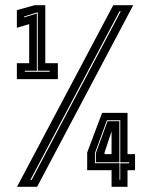

<svg xmlns="http://www.w3.org/2000/svg" viewBox="-20 -720 566 740"><path d="M45 -415V-476.5H92.5V-627L45 -613V-681L114 -700H154.5V-476.5H203V-415ZM75.5 -443.5H171.5V-447.5H125.5V-672H122.5L73 -656.5V-653L122 -668V-447.5H75.5ZM45.5 0 416.5 -700H493.5L123 0ZM97 -26.5H102L445.5 -676.5H440.5ZM410 0V-64H316V-132L373.5 -285H471.5V-126H500.5V-64H471.5V0ZM440.5 -27H443.5V-90.5H478V-94.5H443.5V-256.5H392L346 -130.5V-91H440.5ZM349.5 -94.5V-130L394.5 -253H440V-94.5ZM383 -126H410V-213.5L383 -132.5Z"/></svg>

Font: Tourney Expanded ExtraBold
Style: Regular
Weight: 800
Width: 7
Designer: Tyler Finck
Foundry: Etcetera Type Co
Version: Version 1.010; ttfautohint (v1.8.3)